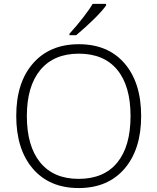

<svg xmlns="http://www.w3.org/2000/svg" viewBox="-20 -951 804 981"><path d="M701.2 -357.9Q701.2 -188 616.2 -89.1Q531.2 9.8 381.8 9.8Q232.9 9.8 147.9 -89.1Q63 -188 63 -358.9Q63 -529.3 148.7 -627.2Q234.4 -725.1 382.8 -725.1Q532.2 -725.1 616.7 -626.7Q701.2 -528.3 701.2 -357.9ZM117.2 -357.9Q117.2 -204.6 185.5 -120.8Q253.9 -37.1 381.8 -37.1Q510.7 -37.1 578.9 -120.1Q647 -203.1 647 -357.9Q647 -512.2 578.9 -594.5Q510.7 -676.8 382.8 -676.8Q255.4 -676.8 186.3 -593.8Q117.2 -510.7 117.2 -357.9ZM335 -778.8Q370.6 -817.4 405.5 -862.5Q440.4 -907.7 453.1 -931.2H522V-922.9Q504.4 -897.5 462.2 -855.5Q419.9 -813.5 369.1 -771H335Z"/></svg>

Font: Zoram GWebM Light
Style: Regular
Weight: 300
Foundry: Ascender Corporation
Version: Version 1.000